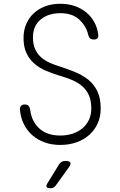

<svg xmlns="http://www.w3.org/2000/svg" viewBox="-20 -760 640 1020"><path d="M449 -574Q438 -622 401 -656Q364 -690 301 -690Q236 -690 195.5 -656Q155 -622 155 -561Q155 -525 166.5 -499.5Q178 -474 197.5 -456.5Q217 -439 243.5 -427Q270 -415 300 -406Q344 -392 383 -375.5Q422 -359 451.5 -334.5Q481 -310 498 -273.5Q515 -237 515 -183Q515 -140 499 -104.5Q483 -69 454.5 -43.5Q426 -18 386.5 -4Q347 10 300 10Q255 10 217.5 -3.5Q180 -17 152 -41.5Q124 -66 107 -100Q90 -134 86 -176Q84 -188 91 -196.5Q98 -205 111 -205Q123 -205 130.5 -199Q138 -193 141 -173Q149 -113 190 -76.5Q231 -40 300 -40Q336 -40 366 -50Q396 -60 418 -78.5Q440 -97 452.5 -123.5Q465 -150 465 -184Q465 -226 452 -254.5Q439 -283 417 -302Q395 -321 365 -334Q335 -347 300 -357Q260 -369 224.5 -384Q189 -399 162.5 -422Q136 -445 120.5 -478Q105 -511 105 -559Q105 -599 119.5 -632.5Q134 -666 160 -690Q186 -714 221.5 -727Q257 -740 300 -740Q342 -740 377 -728Q412 -716 438.5 -694Q465 -672 481.5 -641.5Q498 -611 502 -574Q504 -562 497.5 -556Q491 -550 478 -550Q466 -550 459 -555.5Q452 -561 449 -574ZM233 212 294 113Q300 104 308 99.5Q316 95 327 95Q349 95 353.5 103.5Q358 112 345 130L275 227Q270 234 263 237Q256 240 248 240Q231 240 227.5 233Q224 226 233 212Z"/></svg>

Font: Maple Mono Thin
Style: Regular
Weight: 250
Monospace: yes
Designer: subframe7536
Version: Version 7.000